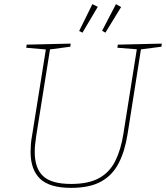

<svg xmlns="http://www.w3.org/2000/svg" viewBox="-20 -903 803 929"><path d="M550 -687 763 -692 761 -677 654 -663 663 -671 597 -253Q584 -171 554 -113Q524 -55 469 -24.5Q414 6 324 6Q220 6 174 -38Q128 -82 128 -168Q128 -186 129.5 -205.5Q131 -225 135 -246L203 -671L209 -663L107 -672L109 -687L322 -692L320 -677L215 -663L223 -671L155 -244Q152 -223 150 -204Q148 -185 148 -168Q148 -89 188.5 -51Q229 -13 324 -13Q409 -13 460 -41.5Q511 -70 538 -124.5Q565 -179 577 -255L643 -671L649 -664L548 -672ZM490 -745 474 -754 541 -883 566 -869ZM379 -745 363 -753 427 -883 453 -870Z"/></svg>

Font: Bitter Thin
Style: Italic
Weight: 100
Italic angle: -9°
Designer: Sol Matas, and Bitter project Authors
Foundry: Sol Matas
Version: Version 2.002